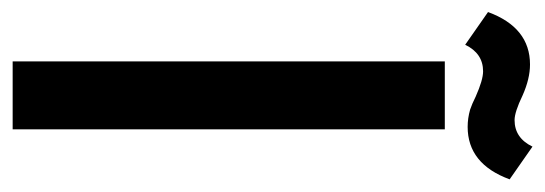

<svg xmlns="http://www.w3.org/2000/svg" viewBox="-346 -576 882 311"><g transform="rotate(90 95.5 -421.0)"><path d="M40 -700H150V0H40ZM178 -842 231 -805Q206 -737 146 -737Q132 -737 118 -741Q109 -744 97 -750Q70 -762 56 -762Q27 -762 13 -733L-40 -770Q-15 -838 45 -838Q68 -838 95 -826Q122 -813 135 -813Q164 -813 178 -842Z"/></g></svg>

Font: Adderley Bold
Style: Regular
Weight: 700
Designer: gorohovskiy
Version: Version 1.003 November 13, 2017